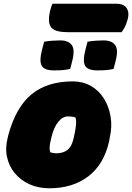

<svg xmlns="http://www.w3.org/2000/svg" viewBox="-20 -999 710 1031"><path d="M371 -562Q425 -562 468 -537.5Q511 -513 538 -470Q565 -427 574 -372.5Q583 -318 569 -258L566 -240Q538 -116 454 -52Q370 12 245 12Q186 12 138.5 -9.5Q91 -31 59.5 -69Q28 -107 17.5 -156.5Q7 -206 22 -262L25 -275Q66 -425 150.5 -493.5Q235 -562 371 -562ZM345 -374Q317 -374 293 -345Q269 -316 257 -265L254 -252Q247 -226 246.5 -209Q246 -192 250 -181Q258 -179 266 -177.5Q274 -176 284 -176Q318 -176 341 -193Q364 -210 374 -251L377 -264Q387 -308 388.5 -330Q390 -352 386 -368Q368 -374 345 -374ZM217 -775Q240 -779 262.5 -780.5Q285 -782 303 -782Q347 -782 365.5 -757Q384 -732 367 -668L357 -629Q335 -624 316.5 -622.5Q298 -621 270 -621Q218 -621 204 -646Q190 -671 206 -733ZM450 -775Q473 -779 495.5 -780.5Q518 -782 536 -782Q580 -782 598.5 -757Q617 -732 600 -668L590 -629Q568 -624 549.5 -622.5Q531 -621 503 -621Q451 -621 437 -646Q423 -671 439 -733ZM262 -979H604Q646 -979 661 -954Q676 -929 665 -893Q657 -866 649 -851.5Q641 -837 633 -826H347Q280 -826 258 -848.5Q236 -871 246 -926Q252 -958 262 -979Z"/></svg>

Font: Recursive Sn Csl St XBk
Style: Italic
Weight: 1000
Italic angle: -15°
Version: Version 1.085;hotconv 1.1.0;makeotfexe 2.6.0; ttfautohint (v